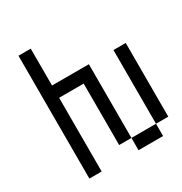

<svg xmlns="http://www.w3.org/2000/svg" viewBox="-150 -735 800 846"><g transform="rotate(-30 250.0 -312.5)"><path d="M62.5 -625Q62.5 -625 62.5 0H125Q125 0 125 -375H250V-62.5H312.5V0H437.5V-62.5H312.5Q312.5 -62.5 312.5 -437.5H125V-625ZM437.5 -62.5H500Q500 -62.5 500 -437.5H437.5Q437.5 -437.5 437.5 -62.5Z"/></g></svg>

Font: BFUnifontExMono
Style: Regular
Weight: 500
Version: Version 15.0.06